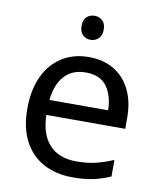

<svg xmlns="http://www.w3.org/2000/svg" viewBox="-84 -803 731 880"><g transform="rotate(10 282.0 -363.5)"><path d="M292 -546Q361 -546 410.5 -516Q460 -486 486.5 -431.5Q513 -377 513 -304V-251H146Q148 -160 192.5 -112.5Q237 -65 317 -65Q368 -65 407.5 -74.5Q447 -84 489 -102V-25Q448 -7 408 1.5Q368 10 313 10Q237 10 178.5 -21Q120 -52 87.5 -113.5Q55 -175 55 -264Q55 -352 84.5 -415Q114 -478 167.5 -512Q221 -546 292 -546ZM291 -474Q228 -474 191.5 -433.5Q155 -393 148 -321H421Q420 -389 389 -431.5Q358 -474 291 -474ZM286 -737Q306 -737 321.5 -723.5Q337 -710 337 -681Q337 -653 321.5 -639Q306 -625 286 -625Q264 -625 249 -639Q234 -653 234 -681Q234 -710 249 -723.5Q264 -737 286 -737Z"/></g></svg>

Font: Noto Sans Javanese
Style: Regular
Weight: 400
Designer: Monotype Design Team
Foundry: Monotype Imaging Inc.
Version: Version 2.004